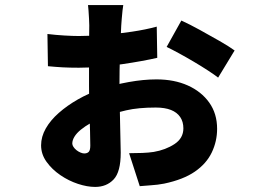

<svg xmlns="http://www.w3.org/2000/svg" viewBox="-20 -662 1040 757"><path d="M466 -642Q465 -636 463 -620Q461 -604 460 -588Q459 -572 458 -561Q457 -536 455.5 -506.5Q454 -477 453 -446.5Q452 -416 451.5 -386Q451 -356 451 -328Q451 -295 452 -255Q453 -215 453.5 -177Q454 -139 455 -107.5Q456 -76 456 -60Q456 16 428 45.5Q400 75 355 75Q324 75 287.5 63Q251 51 218 28.5Q185 6 163.5 -24Q142 -54 142 -89Q142 -123 160.5 -155.5Q179 -188 212 -217Q245 -246 287 -270Q329 -294 376 -310Q429 -328 487.5 -338.5Q546 -349 597 -349Q667 -349 720.5 -325Q774 -301 805 -257.5Q836 -214 836 -154Q836 -105 815 -61Q794 -17 748.5 14.5Q703 46 627 62Q601 67 575 68.5Q549 70 531 72L489 -58Q517 -58 541.5 -59Q566 -60 586 -63Q633 -71 668 -94Q703 -117 703 -156Q703 -182 690.5 -200.5Q678 -219 654 -228.5Q630 -238 594 -238Q525 -238 477.5 -227Q430 -216 387 -199Q359 -189 337 -176.5Q315 -164 298.5 -150.5Q282 -137 273.5 -123Q265 -109 265 -96Q265 -90 269.5 -83Q274 -76 281.5 -70Q289 -64 297.5 -60.5Q306 -57 312 -57Q324 -57 330 -63.5Q336 -70 336 -88Q336 -109 335 -145.5Q334 -182 332.5 -228.5Q331 -275 331 -325Q331 -359 331 -394.5Q331 -430 331 -463Q331 -496 331.5 -521.5Q332 -547 332 -562Q332 -572 331 -588.5Q330 -605 329 -620.5Q328 -636 327 -642ZM695 -581Q728 -566 768 -544Q808 -522 845.5 -500.5Q883 -479 905 -463L840 -356Q826 -367 800 -384Q774 -401 743.5 -419Q713 -437 684.5 -452.5Q656 -468 637 -477ZM167 -528Q200 -524 234 -522Q268 -520 291 -520Q337 -520 391.5 -524.5Q446 -529 500 -537Q554 -545 598 -557L600 -434Q574 -428 538.5 -421.5Q503 -415 462 -409Q421 -403 377 -399Q333 -395 291 -395Q254 -395 227 -396.5Q200 -398 169 -401Z"/></svg>

Font: Noto Sans SC ExtraBold
Style: Regular
Weight: 800
Designer: Ryoko NISHIZUKA 西塚涼子 (kana, bopomofo & ideographs); Paul D. Hunt (Latin, Greek & Cyrillic); Sandoll Communications 산돌커뮤니
Foundry: Adobe
Version: Version 2.004-H2;hotconv 1.0.118;makeotfexe 2.5.65603